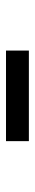

<svg xmlns="http://www.w3.org/2000/svg" viewBox="248 -1038 118 655"><g transform="rotate(90 307.5 -711.0)"><path d="M153 -672H462V-750H153Z"/></g></svg>

Font: Noto Sans CJK SC Medium
Style: Regular
Weight: 500
Designer: Ryoko NISHIZUKA 西塚涼子 (kana, bopomofo & ideographs); Paul D. Hunt (Latin, Greek & Cyrillic); Sandoll Communications 산돌커뮤니
Foundry: Adobe
Version: Version 2.004;hotconv 1.0.118;makeotfexe 2.5.65603